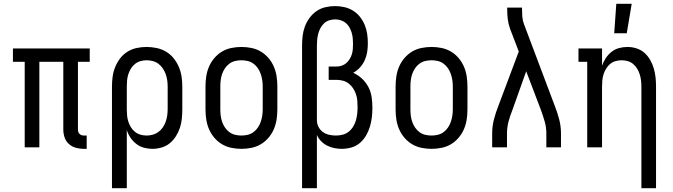

<svg xmlns="http://www.w3.org/2000/svg" viewBox="-20 -775 3540 1010"><path d="M421 8Q400 8 379.5 2.5Q359 -3 343 -17Q327 -31 320 -51.5Q313 -72 313 -93V-450H187V0H110V-450H48V-520H452V-450H390V-93Q390 -87 392 -81Q394 -75 398.5 -70.5Q403 -66 409 -64Q415 -62 421 -62H436V8Z M569 215V-320Q569 -346 572.5 -372Q576 -398 586 -422.5Q596 -447 612 -468Q628 -489 650.5 -503Q673 -517 699 -522.5Q725 -528 751 -528Q777 -528 803.5 -522.5Q830 -517 853 -503.5Q876 -490 893 -469Q910 -448 920.5 -423.5Q931 -399 935 -373Q939 -347 939 -320V-200Q939 -175 936.5 -150.5Q934 -126 926.5 -103Q919 -80 905.5 -58.5Q892 -37 873 -21.5Q854 -6 830 1Q806 8 781 8Q759 8 737 2Q715 -4 697 -18Q679 -32 666.5 -50.5Q654 -69 647 -91V215ZM751 -62Q768 -62 784 -66.5Q800 -71 813.5 -81Q827 -91 836.5 -105Q846 -119 851.5 -134.5Q857 -150 859.5 -166.5Q862 -183 862 -200V-320Q862 -337 859.5 -353.5Q857 -370 851.5 -385.5Q846 -401 836.5 -415Q827 -429 814 -439Q801 -449 784.5 -453.5Q768 -458 751 -458Q735 -458 719 -453.5Q703 -449 690 -438.5Q677 -428 668.5 -414Q660 -400 655 -384.5Q650 -369 648.5 -352.5Q647 -336 647 -320V-200Q647 -184 648.5 -167.5Q650 -151 655 -135.5Q660 -120 668.5 -106Q677 -92 690 -81.5Q703 -71 719 -66.5Q735 -62 751 -62Z M1250 8Q1223 8 1196.5 2.5Q1170 -3 1147.5 -16.5Q1125 -30 1107.5 -50.5Q1090 -71 1079.5 -95.5Q1069 -120 1065 -146.5Q1061 -173 1061 -200V-320Q1061 -347 1065 -373.5Q1069 -400 1079.5 -424.5Q1090 -449 1107.5 -469.5Q1125 -490 1147.5 -503.5Q1170 -517 1196.5 -522.5Q1223 -528 1250 -528Q1277 -528 1303.5 -522.5Q1330 -517 1352.5 -503.5Q1375 -490 1392.5 -469.5Q1410 -449 1420.5 -424.5Q1431 -400 1435 -373.5Q1439 -347 1439 -320V-200Q1439 -173 1435 -146.5Q1431 -120 1420.5 -95.5Q1410 -71 1392.5 -50.5Q1375 -30 1352.5 -16.5Q1330 -3 1303.5 2.5Q1277 8 1250 8ZM1250 -62Q1267 -62 1283.5 -66Q1300 -70 1313.5 -80Q1327 -90 1336.5 -104Q1346 -118 1351.5 -134Q1357 -150 1359.5 -166.5Q1362 -183 1362 -200V-320Q1362 -337 1359.5 -353.5Q1357 -370 1351.5 -386Q1346 -402 1336.5 -416Q1327 -430 1313.5 -440Q1300 -450 1283.5 -454Q1267 -458 1250 -458Q1233 -458 1216.5 -454Q1200 -450 1186.5 -440Q1173 -430 1163.5 -416Q1154 -402 1148.5 -386Q1143 -370 1141 -353.5Q1139 -337 1139 -320V-200Q1139 -183 1141 -166.5Q1143 -150 1148.5 -134Q1154 -118 1163.5 -104Q1173 -90 1186.5 -80Q1200 -70 1216.5 -66Q1233 -62 1250 -62Z M1569 215V-535Q1569 -561 1572 -586.5Q1575 -612 1584 -636Q1593 -660 1608.5 -681Q1624 -702 1645 -716.5Q1666 -731 1691.5 -737Q1717 -743 1743 -743Q1767 -743 1791.5 -737.5Q1816 -732 1837 -719Q1858 -706 1873.5 -686.5Q1889 -667 1898.5 -644Q1908 -621 1911.5 -596.5Q1915 -572 1915 -547Q1915 -524 1911.5 -501.5Q1908 -479 1898.5 -458Q1889 -437 1873.5 -420Q1858 -403 1838 -392Q1863 -381 1884 -361.5Q1905 -342 1918 -317Q1931 -292 1935 -264Q1939 -236 1939 -208Q1939 -182 1936 -157Q1933 -132 1925.5 -107.5Q1918 -83 1905 -61Q1892 -39 1872.5 -22.5Q1853 -6 1828 1Q1803 8 1778 8Q1758 8 1738.5 4Q1719 0 1701 -9Q1683 -18 1669 -32.5Q1655 -47 1647 -65V215ZM1747 -62Q1765 -62 1782.5 -66.5Q1800 -71 1814 -82Q1828 -93 1837.5 -108.5Q1847 -124 1852 -141Q1857 -158 1859 -176Q1861 -194 1861 -211V-212Q1861 -229 1859.5 -246Q1858 -263 1852.5 -279.5Q1847 -296 1837.5 -310.5Q1828 -325 1814.5 -335.5Q1801 -346 1784 -350.5Q1767 -355 1750 -355H1709V-425H1750Q1764 -425 1777.5 -429.5Q1791 -434 1801.5 -443Q1812 -452 1819.5 -464.5Q1827 -477 1831 -490Q1835 -503 1836 -517Q1837 -531 1837 -545Q1837 -560 1835.5 -575Q1834 -590 1829.5 -604.5Q1825 -619 1817.5 -632Q1810 -645 1798.5 -654.5Q1787 -664 1772.5 -668.5Q1758 -673 1743 -673Q1727 -673 1711.5 -668Q1696 -663 1684.5 -652Q1673 -641 1665.5 -627Q1658 -613 1654 -597.5Q1650 -582 1648.5 -566.5Q1647 -551 1647 -535V-142Q1647 -124 1655.5 -107.5Q1664 -91 1678.5 -80.5Q1693 -70 1711 -66Q1729 -62 1747 -62Z M2250 8Q2223 8 2196.5 2.5Q2170 -3 2147.5 -16.5Q2125 -30 2107.5 -50.5Q2090 -71 2079.5 -95.5Q2069 -120 2065 -146.5Q2061 -173 2061 -200V-320Q2061 -347 2065 -373.5Q2069 -400 2079.5 -424.5Q2090 -449 2107.5 -469.5Q2125 -490 2147.5 -503.5Q2170 -517 2196.5 -522.5Q2223 -528 2250 -528Q2277 -528 2303.5 -522.5Q2330 -517 2352.5 -503.5Q2375 -490 2392.5 -469.5Q2410 -449 2420.5 -424.5Q2431 -400 2435 -373.5Q2439 -347 2439 -320V-200Q2439 -173 2435 -146.5Q2431 -120 2420.5 -95.5Q2410 -71 2392.5 -50.5Q2375 -30 2352.5 -16.5Q2330 -3 2303.5 2.5Q2277 8 2250 8ZM2250 -62Q2267 -62 2283.5 -66Q2300 -70 2313.5 -80Q2327 -90 2336.5 -104Q2346 -118 2351.5 -134Q2357 -150 2359.5 -166.5Q2362 -183 2362 -200V-320Q2362 -337 2359.5 -353.5Q2357 -370 2351.5 -386Q2346 -402 2336.5 -416Q2327 -430 2313.5 -440Q2300 -450 2283.5 -454Q2267 -458 2250 -458Q2233 -458 2216.5 -454Q2200 -450 2186.5 -440Q2173 -430 2163.5 -416Q2154 -402 2148.5 -386Q2143 -370 2141 -353.5Q2139 -337 2139 -320V-200Q2139 -183 2141 -166.5Q2143 -150 2148.5 -134Q2154 -118 2163.5 -104Q2173 -90 2186.5 -80Q2200 -70 2216.5 -66Q2233 -62 2250 -62Z M2569 0V-74Q2569 -111 2578.5 -147.5Q2588 -184 2602 -219L2709 -504L2663 -624Q2654 -649 2651 -675Q2648 -701 2648 -728V-735H2726V-728Q2726 -708 2727.5 -688Q2729 -668 2736 -649L2898 -219Q2912 -184 2921.5 -147.5Q2931 -111 2931 -74V0H2854V-74Q2854 -105 2845.5 -135Q2837 -165 2826 -195L2748 -400L2675 -195Q2669 -180 2664 -165.5Q2659 -151 2655 -135.5Q2651 -120 2649 -104.5Q2647 -89 2647 -74V0Z M3354 215V-320Q3354 -336 3352 -352.5Q3350 -369 3345 -384.5Q3340 -400 3331.5 -414Q3323 -428 3310.5 -438.5Q3298 -449 3282 -453.5Q3266 -458 3250 -458Q3234 -458 3218 -453.5Q3202 -449 3189.5 -438.5Q3177 -428 3168.5 -414Q3160 -400 3155 -384.5Q3150 -369 3148.5 -352.5Q3147 -336 3147 -320V0H3069V-450H3023V-520H3147V-429Q3154 -450 3166.5 -469Q3179 -488 3196.5 -502Q3214 -516 3236 -522Q3258 -528 3281 -528Q3305 -528 3328.5 -520.5Q3352 -513 3370 -497Q3388 -481 3400 -460Q3412 -439 3419 -415.5Q3426 -392 3428.5 -368Q3431 -344 3431 -320V215ZM3211 -600 3222 -755H3303L3277 -600Z"/></svg>

Font: Iosevka Curly Slab
Style: Regular
Weight: 400
Monospace: yes
Designer: Belleve Invis
Foundry: Belleve Invis
Version: Version 22.1.2; ttfautohint (v1.8.4)